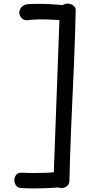

<svg xmlns="http://www.w3.org/2000/svg" viewBox="-20 -890 517 1073"><path d="M314 -829Q315 -850 328.5 -860Q342 -870 358 -870Q369 -870 379.5 -865.5Q390 -861 397 -852Q404 -843 403 -829Q402 -775 399.5 -699Q397 -623 393.5 -535Q390 -447 385.5 -355Q381 -263 377.5 -175Q374 -87 371.5 -11Q369 65 368 119Q368 140 354 150.5Q340 161 323 161Q307 161 292.5 150Q278 139 279 119ZM102 161Q80 161 70 147Q60 133 60 117Q60 101 70 87.5Q80 74 102 75Q133 77 168.5 77Q204 77 240.5 75.5Q277 74 311 71Q331 69 342.5 83.5Q354 98 354 115Q354 123 351.5 131Q349 139 342 144Q336 150 328 153Q320 156 311 157Q277 160 240.5 161.5Q204 163 168.5 163Q133 163 102 161ZM131 -777Q112 -776 100 -790Q88 -804 88 -820Q88 -837 101 -851Q114 -865 139 -867Q171 -869 215.5 -868.5Q260 -868 325 -862Q351 -860 369 -850.5Q387 -841 387 -820Q387 -803 374.5 -788.5Q362 -774 343 -775Q299 -779 264 -780.5Q229 -782 197.5 -781.5Q166 -781 131 -777Z"/></svg>

Font: Playpen Sans
Style: Regular
Weight: 400
Designer: Laura Meseguer, Veronika Burian, José Scaglione, Kostas Bartsokas, Vera Evstafieva, Tom Grace, Yorlmar Campos
Foundry: TypeTogether
Version: Version 2.000